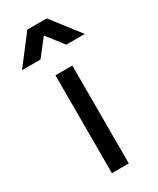

<svg xmlns="http://www.w3.org/2000/svg" viewBox="-271 -856 752 916"><g transform="rotate(-30 105.0 -397.5)"><path d="M58 0V-539H151V0ZM-68 -640 51 -795H158L278 -640H176L105 -731L34 -640Z"/></g></svg>

Font: Pitagon Sans Text Medium
Style: Regular
Weight: 500
Designer: Travis Tran
Foundry: Pitagon
Version: Version 1.000; ttfautohint (v1.8.4.7-5d5b);gftools[0.9.26]